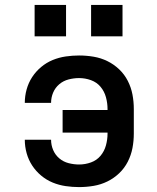

<svg xmlns="http://www.w3.org/2000/svg" viewBox="-20 -754 640 782"><path d="M302 8Q275 8 247.5 4Q220 0 194.5 -10.5Q169 -21 147.5 -39Q126 -57 111 -80Q96 -103 88.5 -130Q81 -157 81 -185Q81 -185 81 -185Q81 -185 81 -185H188Q188 -185 188 -185Q188 -185 188 -185Q188 -163 196.5 -143Q205 -123 221.5 -109Q238 -95 259.5 -89.5Q281 -84 302 -84Q327 -84 350.5 -92.5Q374 -101 389.5 -119.5Q405 -138 411.5 -162Q418 -186 418 -210V-214H235V-306H418V-310Q418 -334 411.5 -358Q405 -382 389.5 -400.5Q374 -419 350.5 -427.5Q327 -436 302 -436Q281 -436 259.5 -430.5Q238 -425 221.5 -411Q205 -397 196.5 -377Q188 -357 188 -335Q188 -335 188 -335Q188 -335 188 -335H81Q81 -335 81 -335Q81 -335 81 -335Q81 -363 88.5 -390Q96 -417 111 -440Q126 -463 147.5 -481Q169 -499 194.5 -509.5Q220 -520 247.5 -524Q275 -528 302 -528Q332 -528 361.5 -523Q391 -518 417.5 -505Q444 -492 465.5 -471.5Q487 -451 500.5 -424.5Q514 -398 519.5 -369Q525 -340 525 -310V-210Q525 -180 519.5 -151Q514 -122 500.5 -95.5Q487 -69 465.5 -48.5Q444 -28 417.5 -15Q391 -2 361.5 3Q332 8 302 8ZM479 -606H351V-734H479ZM249 -606H121V-734H249Z"/></svg>

Font: Iosevka SS04 Semibold Extended
Style: Regular
Weight: 600
Width: 7
Monospace: yes
Designer: Belleve Invis
Foundry: Belleve Invis
Version: Version 19.0.0; ttfautohint (v1.8.4)